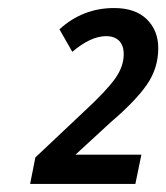

<svg xmlns="http://www.w3.org/2000/svg" viewBox="-20 -874 414 478"><path d="M68 -482 191 -598Q244 -647 266 -677.5Q288 -708 288 -739Q288 -761 276.5 -772.5Q265 -784 244 -784Q206 -784 160 -745L128 -801Q186 -854 264 -854Q317 -854 345.5 -826Q374 -798 374 -754Q374 -704 345.5 -663Q317 -622 256 -570L168 -489H332L317 -416H55Z"/></svg>

Font: Noto Sans UI NarrowMedium
Style: Italic
Weight: 500
Width: 4
Italic angle: -12°
Designer: Monotype Design Team
Foundry: Monotype Imaging Inc.
Version: Version 1.001